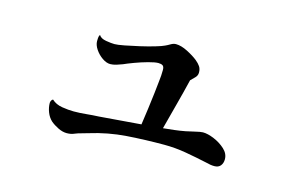

<svg xmlns="http://www.w3.org/2000/svg" viewBox="-63 -604 1126 724"><g transform="rotate(15 500.0 -241.5)"><path d="M837 -85Q837 -70 829 -60Q821 -50 805 -50Q790 -50 772 -55Q731 -64 688 -71.5Q645 -79 602 -79Q529 -79 457 -74Q385 -69 314 -47Q302 -43 289.5 -40Q277 -37 265 -32Q252 -26 235 -26Q219 -26 201.5 -34.5Q184 -43 171 -54Q158 -66 151 -84Q144 -102 144 -120Q144 -124 146.5 -129Q149 -134 153 -135Q169 -120 194 -116Q219 -112 239 -112Q263 -112 287.5 -114.5Q312 -117 336 -118Q377 -121 417.5 -124.5Q458 -128 499 -131Q504 -163 508 -195Q512 -227 516 -259Q518 -282 521 -305Q524 -328 524 -350Q524 -363 518 -367Q512 -371 501 -371Q488 -371 462.5 -364Q437 -357 411.5 -347.5Q386 -338 373 -332Q363 -328 350 -324Q337 -320 326 -320Q311 -320 294.5 -331.5Q278 -343 267 -359.5Q256 -376 256 -391Q256 -395 256.5 -403.5Q257 -412 261 -416Q268 -404 289 -400.5Q310 -397 322 -397Q334 -397 360 -402Q386 -407 416.5 -414Q447 -421 472.5 -428.5Q498 -436 508 -441Q517 -445 527 -451Q537 -457 547 -457Q567 -457 592.5 -444Q618 -431 634 -418Q645 -409 651.5 -399.5Q658 -390 658 -376Q658 -364 649.5 -355.5Q641 -347 633 -339Q621 -289 607.5 -238.5Q594 -188 581 -138Q602 -140 623.5 -142.5Q645 -145 666 -149Q677 -151 699.5 -156.5Q722 -162 731 -162Q750 -162 775 -151.5Q800 -141 818.5 -124Q837 -107 837 -85Z"/></g></svg>

Font: Kaisei Tokumin
Style: Bold
Weight: 700
Designer: Font-Kai, 金井和夫
Foundry: KAZUO KANAI
Version: Version 5.003